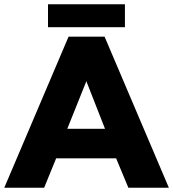

<svg xmlns="http://www.w3.org/2000/svg" viewBox="-28 -876 808 896"><path d="M514 -137 571 0H760L460 -705H292L-8 0H178L234 -137ZM375 -497 462 -275H286ZM555 -856H196V-749H555Z"/></svg>

Font: Geom ExtraBold
Style: Bold
Weight: 800
Version: Version 1.102